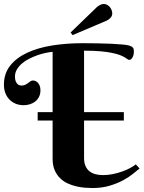

<svg xmlns="http://www.w3.org/2000/svg" viewBox="-20 -950 731 978"><path d="M0 -518.1Q0 -575.2 31.5 -615.2Q63 -655.3 117.7 -680.9Q172.4 -706.5 245.1 -718.3Q317.9 -730 400.9 -730Q440.4 -730 478 -729.2Q515.6 -728.5 546.6 -727.1Q577.6 -725.6 600.1 -723.6Q622.6 -721.7 632.8 -719.2Q642.6 -716.8 648.4 -713.9Q654.3 -710.9 657.2 -707Q660.2 -703.1 661.1 -698Q662.1 -692.9 662.1 -686Q662.1 -680.2 660.6 -673.1Q659.2 -666 656.2 -659.9Q653.3 -653.8 648.9 -649.4Q644.5 -645 638.2 -645Q634.3 -645 629.6 -648.4Q625 -651.9 616.5 -657.2Q607.9 -662.6 593.5 -668.5Q579.1 -674.3 554.9 -679.7Q530.8 -685.1 494.9 -688.5Q459 -691.9 408.2 -691.9V-378.9H610.8V-335.9H408.2V-145Q408.2 -122.1 415 -105.7Q421.9 -89.4 434.6 -78.6Q447.3 -67.9 465.1 -63Q482.9 -58.1 504.9 -58.1Q529.8 -58.1 554.7 -63.2Q579.6 -68.4 601.8 -76.2Q624 -84 642.3 -93.8Q660.6 -103.5 671.9 -112.8L690.9 -91.8Q678.7 -82 658.2 -65.2Q637.7 -48.3 608.2 -32.2Q578.6 -16.1 539.3 -4.2Q500 7.8 450.2 7.8Q433.6 7.8 412.4 6.1Q391.1 4.4 368.7 -0.7Q346.2 -5.9 324.5 -15.9Q302.7 -25.9 285.9 -42.5Q269 -59.1 258.5 -83.3Q248 -107.4 248 -141.1V-335.9H171.9V-378.9H248V-686Q232.4 -684.6 212.2 -680.4Q191.9 -676.3 170.7 -668.7Q149.4 -661.1 128.9 -650.9Q108.4 -640.6 92.3 -627Q76.2 -613.3 66.2 -596.4Q56.2 -579.6 56.2 -560.1Q56.2 -544.4 60.3 -535.2Q64.5 -525.9 69.8 -521.2Q75.2 -516.6 80.8 -515.4Q86.4 -514.2 88.9 -514.2Q101.1 -514.2 108.9 -518.3Q116.7 -522.5 123 -527.1Q129.4 -531.7 135 -535.9Q140.6 -540 147.9 -540Q153.8 -540 160.4 -537.4Q167 -534.7 172.6 -528.8Q178.2 -522.9 182.1 -513.4Q186 -503.9 186 -490.2Q186 -470.7 178.5 -456.3Q170.9 -441.9 158.9 -432.6Q147 -423.3 131.6 -418.7Q116.2 -414.1 101.1 -414.1Q77.6 -414.1 58.8 -422.1Q40 -430.2 26.9 -444.3Q13.7 -458.5 6.8 -477.3Q0 -496.1 0 -518.1ZM339.8 -784.7 472.7 -913.1Q481 -920.4 490.2 -925Q499.5 -929.7 508.8 -929.7Q517.6 -929.7 525.4 -925.5Q533.2 -921.4 539.1 -914.6Q544.9 -907.7 548.3 -899.2Q551.8 -890.6 551.8 -881.8Q551.8 -869.1 543.2 -859.6Q534.7 -850.1 522.9 -844.7L349.6 -771Z"/></svg>

Font: Berkshire Swash
Style: Regular
Weight: 400
Designer: Astigmatic (AOETI)
Foundry: Astigmatic (AOETI)
Version: Version 1.001